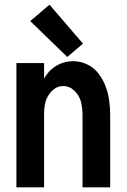

<svg xmlns="http://www.w3.org/2000/svg" viewBox="-20 -799 540 819"><path d="M50 0V-530H168V-464Q175 -476 183 -486Q203 -511 231.5 -524.5Q260 -538 292 -538Q323 -538 351.5 -524.5Q380 -511 399.5 -486Q419 -461 430 -432Q441 -403 445.5 -372Q450 -341 450 -310V0H332V-310Q332 -337 325.5 -364Q319 -391 298 -411.5Q277 -432 250 -432Q223 -432 202 -411.5Q181 -391 174 -364Q168 -339 168 -314V0ZM267 -556 109 -709 191 -779 334 -613Z"/></svg>

Font: Iosevka SS01
Style: Bold
Weight: 700
Monospace: yes
Designer: Belleve Invis
Foundry: Belleve Invis
Version: 2.3.3; ttfautohint (v1.8.3)